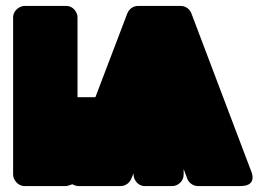

<svg xmlns="http://www.w3.org/2000/svg" viewBox="-20 -586 867 644"><path d="M222 32C228 35 236 38 242 38H386C400 38 415 28 421 12L428 -5V0C428 16 442 38 465 38H559C575 38 596 23 596 0V-19L608 13C612 25 626 38 643 38H787C847 38 822 -13 822 -13L622 -541C617 -555 603 -566 587 -566H442C427 -566 413 -556 407 -541L300 -260H240V-528C240 -544 226 -566 203 -566H62C46 -566 24 -551 24 -528V0C24 16 39 38 62 38H203C204 38 216 35 222 32Z"/></svg>

Font: Asimov Print
Style: E
Weight: 500
Designer: Google
Version: Version 2.000980; 2014